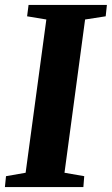

<svg xmlns="http://www.w3.org/2000/svg" viewBox="-29 -763 456 783"><path d="M-9 0 -4.5 -44.5 75.5 -58.5 160 -683.5 81.5 -696.5 87.5 -743H407L402 -696.5L318 -683.5L234 -58.5L314.5 -44.5L311 0Z"/></svg>

Font: Merriweather 36pt ExtraBold
Style: Italic
Weight: 800
Italic angle: -7.8°
Version: Version 2.101